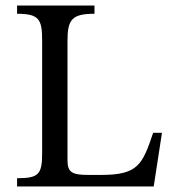

<svg xmlns="http://www.w3.org/2000/svg" viewBox="-20 -677 625 697"><path d="M568 -195H536C497 -79 481 -42 347 -42H301C242 -42 225 -51 225 -95V-529C225 -607 242 -627 323 -627V-657H42V-627C122 -627 133 -607 133 -530V-123C133 -45 122 -30 42 -30V0H538Z"/></svg>

Font: mjx-stx-n
Style: Regular
Weight: 500
Version: 1.0.0